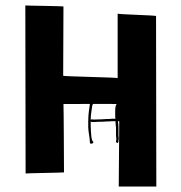

<svg xmlns="http://www.w3.org/2000/svg" viewBox="-20 -782 666 705"><path d="M378 -345H371C366 -345 361 -344 356 -344C347 -344 333 -343 324 -343H321C319 -345 314 -344 313 -341C313 -363 317 -377 319 -396C320 -397 321 -397 321 -399V-411C321 -418 311 -408 311 -407C308 -382 304 -366 304 -337V-313C305 -293 310 -276 310 -259C310 -249 329 -257 321 -263C315 -269 315 -287 314 -298C313 -312 313 -319 313 -337C314 -334 316 -334 320 -334H324C328 -334 343 -335 347 -335H356C361 -335 366 -336 371 -336H378C383 -336 387 -337 392 -337H396H399H403H404C404 -332 405 -326 405 -321C405 -319 406 -317 406 -315V-309V-304V-297V-284C406 -279 407 -278 407 -274V-268C407 -267 406 -266 406 -264V-262C406 -260 409 -257 411 -257C413 -257 415 -260 415 -262V-267C415 -268 416 -270 416 -271V-274C416 -278 415 -279 415 -284V-298V-310V-315C415 -322 414 -330 413 -337H416L418 -336C424 -336 424 -345 418 -345L416 -97H554L553 -723C553 -726 412 -729 412 -732V-495C412 -498 212 -501 212 -504C212 -507 213 -756 213 -758C213 -760 72 -761 73 -762L74 -145C74 -146 215 -148 215 -149C215 -150 214 -400 213 -400C213 -400 410 -401 409 -400C403 -397 403 -380 403 -371V-362V-352C403 -350 404 -348 404 -346H400H396H392C387 -346 383 -345 378 -345Z"/></svg>

Font: Hussar Wojna
Style: 3
Weight: 400
Designer: Robert Jablonski
Foundry: Cannot Into Space Fonts
Version: Version 1.01